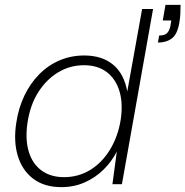

<svg xmlns="http://www.w3.org/2000/svg" viewBox="-20 -757 762 789"><path d="M232 12Q162 12 116.5 -22.5Q71 -57 53 -117Q35 -177 47 -253Q56 -313 80 -363.5Q104 -414 141 -451.5Q178 -489 225 -509Q272 -529 326 -529Q399 -529 444.5 -491.5Q490 -454 503 -381L564 -720H609L481 0H442L460 -134Q439 -93 405.5 -60Q372 -27 328 -7.5Q284 12 232 12ZM243 -29Q302 -29 350.5 -58.5Q399 -88 432 -142Q465 -196 476 -265Q486 -332 471 -382Q456 -432 419 -460.5Q382 -489 325 -489Q268 -489 219.5 -460Q171 -431 137.5 -378.5Q104 -326 93 -253Q83 -185 98 -134.5Q113 -84 150.5 -56.5Q188 -29 243 -29ZM629 -582 634 -611Q656 -611 666 -620.5Q676 -630 680 -649L684 -673H649L660 -737H722Q722 -714 721 -697.5Q720 -681 717 -664Q709 -616 686 -599Q663 -582 629 -582Z"/></svg>

Font: DM Sans 11pt ExtraLight
Style: Italic
Weight: 250
Italic angle: -10°
Version: Version 4.004;gftools[0.9.30]